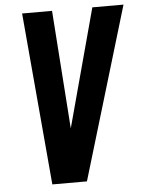

<svg xmlns="http://www.w3.org/2000/svg" viewBox="-56 -854 671 899"><g transform="rotate(-5 279.5 -405.0)"><path d="M153.3 0 82 -809.6H222.7L262.2 -253.9L412.1 -809.6H558.6L315.9 0Z"/></g></svg>

Font: Oswald
Style: Demi-Bold
Weight: 600
Designer: Vernon Adams
Foundry: Vernon Adams
Version: 3.0; ttfautohint (v0.94.23-7a4d-dirty) -l 8 -r 50 -G 200 -x 